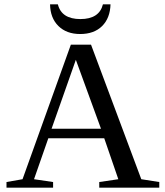

<svg xmlns="http://www.w3.org/2000/svg" viewBox="-20 -866 762 886"><path d="M225 -26V0H10V-26L84 -39L307 -660H400L632 -39L715 -26V0H438V-26L526 -39L461 -228H203L137 -39ZM330 -590 218 -272H446ZM491 -846H490Q488 -782 451 -745.5Q414 -709 350 -709Q287 -709 249.5 -746Q212 -783 211 -846H247Q264 -778 351 -778Q438 -778 455 -846Z"/></svg>

Font: Libra Serif Modern
Style: Regular
Weight: 400
Designer: Stefan Peev, Context Ltd
Foundry: Stefan Peev, Context Ltd
Version: Version 1.000